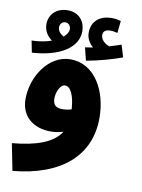

<svg xmlns="http://www.w3.org/2000/svg" viewBox="-99 -766 786 1064"><g transform="rotate(10 293.5 -234.0)"><path d="M39 -433C201 -443 294 -509 294 -598C294 -651 261 -699 194 -699C136 -699 91 -661 91 -603C91 -565 111 -537 137 -518C106 -507 69 -500 26 -499ZM342 -441C414 -454 491 -476 542 -495L521 -563C500 -556 479 -549 455 -542C433 -550 406 -569 406 -598C406 -617 420 -629 445 -629C461 -629 474 -626 487 -623L494 -691C480 -696 463 -699 440 -699C387 -699 330 -671 330 -596C330 -565 347 -538 368 -520C357 -518 343 -516 324 -513ZM163 -598C163 -617 176 -631 193 -631C213 -631 224 -614 224 -597C224 -582 214 -566 197 -551C177 -563 163 -578 163 -598ZM47 231C320 205 471 70 471 -141C471 -293 395 -433 258 -434C132 -434 49 -297 49 -175C49 -70 127 -21 216 -21C242 -21 266 -25 288 -32C246 35 151 68 17 80ZM206 -205C206 -239 224 -286 253 -286C284 -286 306 -238 311 -162C292 -156 273 -154 259 -154C221 -154 206 -172 206 -205Z"/></g></svg>

Font: Noto Sans Arabic UI SmCn Bk
Style: Regular
Weight: 900
Width: 4
Designer: Monotype Design Team, Nadine Chahine and Nizar Qandah
Foundry: Monotype Imaging Inc.
Version: Version 2.010